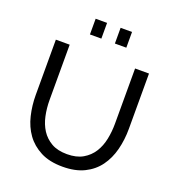

<svg xmlns="http://www.w3.org/2000/svg" viewBox="-160 -1040 1075 1172"><g transform="rotate(20 377.5 -454.0)"><path d="M75.2 -351.1V-710H165V-351.1Q165 -297.9 175.5 -248.5Q186 -199.2 210.4 -161.1Q234.9 -123 275.4 -99.6Q315.9 -76.2 377 -76.2Q439 -76.2 480 -100.1Q521 -124 545.4 -162.6Q569.8 -201.2 579.8 -250.5Q589.8 -299.8 589.8 -351.1V-710H680.2V-351.1Q680.2 -279.3 663.6 -214.6Q647 -149.9 611.1 -100.8Q575.2 -51.8 517.6 -23.4Q460 4.9 377.9 4.9Q293 4.9 234.9 -25.1Q176.8 -55.2 141.4 -104.5Q106 -153.8 90.6 -218.5Q75.2 -283.2 75.2 -351.1ZM259.8 -811V-913.1H334V-811ZM421.9 -811V-913.1H496.1V-811Z"/></g></svg>

Font: Raleway Medium
Style: Regular
Weight: 500
Designer: Matt McInerney, Pablo Impallari, Rodrigo Fuenzalida
Foundry: Matt McInerney, Pablo Impallari, Rodrigo Fuenzalida
Version: Version 3.000g; ttfautohint (v1.5) -l 8 -r 28 -G 28 -x 14 -D